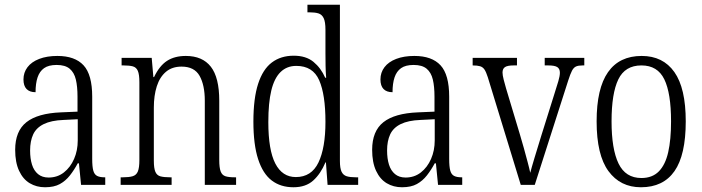

<svg xmlns="http://www.w3.org/2000/svg" viewBox="-20 -780 2962 810"><path d="M170 10Q134 10 105.5 -7Q77 -24 60.5 -59.5Q44 -95 44 -148Q44 -227 91.5 -264.5Q139 -302 237 -306L307 -309V-372Q307 -415 300 -444.5Q293 -474 274 -490Q255 -506 219 -506Q185 -506 166 -492.5Q147 -479 138.5 -453.5Q130 -428 130 -391Q105 -391 92 -404.5Q79 -418 79 -445Q79 -474 96 -496.5Q113 -519 145.5 -531.5Q178 -544 222 -544Q296 -544 332.5 -504.5Q369 -465 369 -372V-110Q369 -77 373.5 -60.5Q378 -44 389.5 -38Q401 -32 421 -32H424V0H322L313 -91H308Q293 -63 275 -40Q257 -17 232.5 -3.5Q208 10 170 10ZM185 -31Q222 -31 249.5 -52.5Q277 -74 292.5 -109.5Q308 -145 308 -188V-277L248 -274Q196 -272 164.5 -256.5Q133 -241 120 -213Q107 -185 107 -145Q107 -111 115 -85.5Q123 -60 140.5 -45.5Q158 -31 185 -31Z M489 0V-32H499Q524 -32 539.5 -36.5Q555 -41 561.5 -56.5Q568 -72 568 -105V-433Q568 -466 561.5 -481Q555 -496 540.5 -500Q526 -504 501 -504H493V-536H620L627 -455H630Q653 -503 685 -523.5Q717 -544 764 -544Q834 -544 869.5 -498.5Q905 -453 905 -355V-105Q905 -72 911 -56.5Q917 -41 931 -36.5Q945 -32 970 -32H976V0H844V-355Q844 -421 822 -460Q800 -499 746 -499Q706 -499 680 -477Q654 -455 641.5 -416Q629 -377 629 -326V-102Q629 -70 635.5 -55Q642 -40 657 -36Q672 -32 697 -32H704V0Z M1218 10Q1164 10 1126.5 -18.5Q1089 -47 1069 -108.5Q1049 -170 1049 -267Q1049 -365 1069 -426.5Q1089 -488 1127 -516.5Q1165 -545 1219 -545Q1271 -545 1302.5 -519Q1334 -493 1352 -452H1356Q1354 -476 1353.5 -502.5Q1353 -529 1353 -555V-654Q1353 -688 1345.5 -703.5Q1338 -719 1323.5 -723.5Q1309 -728 1286 -728H1277V-760H1414V-101Q1414 -70 1421 -55.5Q1428 -41 1442.5 -36.5Q1457 -32 1481 -32H1491V0H1362L1355 -95H1353Q1333 -47 1301.5 -18.5Q1270 10 1218 10ZM1228 -33Q1294 -33 1323.5 -94.5Q1353 -156 1353 -266Q1353 -381 1326.5 -441.5Q1300 -502 1230 -502Q1190 -502 1163.5 -476Q1137 -450 1124.5 -398Q1112 -346 1112 -265Q1112 -147 1141.5 -90Q1171 -33 1228 -33Z M1676 10Q1640 10 1611.5 -7Q1583 -24 1566.5 -59.5Q1550 -95 1550 -148Q1550 -227 1597.5 -264.5Q1645 -302 1743 -306L1813 -309V-372Q1813 -415 1806 -444.5Q1799 -474 1780 -490Q1761 -506 1725 -506Q1691 -506 1672 -492.5Q1653 -479 1644.5 -453.5Q1636 -428 1636 -391Q1611 -391 1598 -404.5Q1585 -418 1585 -445Q1585 -474 1602 -496.5Q1619 -519 1651.5 -531.5Q1684 -544 1728 -544Q1802 -544 1838.5 -504.5Q1875 -465 1875 -372V-110Q1875 -77 1879.5 -60.5Q1884 -44 1895.5 -38Q1907 -32 1927 -32H1930V0H1828L1819 -91H1814Q1799 -63 1781 -40Q1763 -17 1738.5 -3.5Q1714 10 1676 10ZM1691 -31Q1728 -31 1755.5 -52.5Q1783 -74 1798.5 -109.5Q1814 -145 1814 -188V-277L1754 -274Q1702 -272 1670.5 -256.5Q1639 -241 1626 -213Q1613 -185 1613 -145Q1613 -111 1621 -85.5Q1629 -60 1646.5 -45.5Q1664 -31 1691 -31Z M2038 -454Q2031 -476 2024 -486.5Q2017 -497 2005.5 -500.5Q1994 -504 1974 -504V-536H2161V-504H2147Q2121 -504 2110.5 -497Q2100 -490 2100 -474Q2100 -463 2105 -443.5Q2110 -424 2115 -407L2173 -214Q2181 -188 2189.5 -157Q2198 -126 2205.5 -98Q2213 -70 2217 -51Q2222 -71 2234.5 -112.5Q2247 -154 2264 -209L2317 -378Q2329 -415 2335.5 -437.5Q2342 -460 2342 -473Q2342 -490 2331 -497Q2320 -504 2293 -504H2278V-536H2445V-504H2438Q2420 -504 2410 -499.5Q2400 -495 2393 -481.5Q2386 -468 2377 -440L2236 0H2177Z M2684 10Q2597 10 2547 -58Q2497 -126 2497 -268Q2497 -407 2545 -475.5Q2593 -544 2687 -544Q2777 -544 2825 -476Q2873 -408 2873 -268Q2873 -126 2825.5 -58Q2778 10 2684 10ZM2686 -29Q2732 -29 2759.5 -57Q2787 -85 2799 -138Q2811 -191 2811 -268Q2811 -387 2782.5 -445.5Q2754 -504 2686 -504Q2617 -504 2588.5 -445Q2560 -386 2560 -268Q2560 -151 2589.5 -90Q2619 -29 2686 -29Z"/></svg>

Font: Noto Serif Ethiopic Condensed Light
Style: Regular
Weight: 300
Width: 3
Designer: Monotype Design Team
Foundry: Monotype Imaging Inc.
Version: Version 2.102